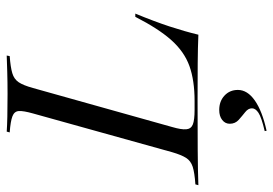

<svg xmlns="http://www.w3.org/2000/svg" viewBox="-159 -470 814 572"><g transform="rotate(-90 248.0 -184.0)"><path d="M-17.7 0 -15.3 -8.9Q19.4 -11.3 37.1 -16.9Q54.8 -22.6 63.7 -36.7Q72.6 -50.8 80.6 -78.2L196 -492.7Q204 -521 203.2 -534.7Q202.4 -548.4 187.5 -554Q172.6 -559.7 139.5 -562.1L141.9 -571Q175.8 -568.5 254 -568.5Q289.5 -568.5 319.4 -569.4Q349.2 -570.2 368.5 -571L366.9 -562.1Q333.9 -559.7 316.1 -554.4Q298.4 -549.2 289.1 -535.5Q279.8 -521.8 271.8 -492.7L155.6 -78.2Q147.6 -50.8 148.8 -36.3Q150 -21.8 163.3 -16.5Q176.6 -11.3 206.5 -11.3H233.1Q294.4 -11.3 337.1 -26.6Q379.8 -41.9 414.1 -80.2Q448.4 -118.5 483.9 -187.9H493.5Q470.2 -131.5 455.2 -85.9Q440.3 -40.3 430.6 0Q392.7 -1.6 345.6 -2Q298.4 -2.4 234.7 -2.4Q151.6 -2.4 87.9 -2Q24.2 -1.6 -17.7 0ZM144.4 203.2 143.5 197.6Q184.7 187.9 198 179Q211.3 170.2 211.3 159.7Q211.3 148.4 200 139.5Q188.7 130.6 177 120.2Q165.3 109.7 165.3 93.5Q165.3 79.8 176.6 71Q187.9 62.1 206.5 62.1Q232.3 62.1 249.2 77.8Q266.1 93.5 266.1 117.7Q266.1 146 234.7 168.1Q203.2 190.3 144.4 203.2Z"/></g></svg>

Font: Playfair 144pt Light
Style: Italic
Weight: 300
Italic angle: -15.6°
Designer: Claus Eggers Sørensen
Foundry: Claus Eggers Sørensen
Version: Version 2.001;gftools[0.9.30]